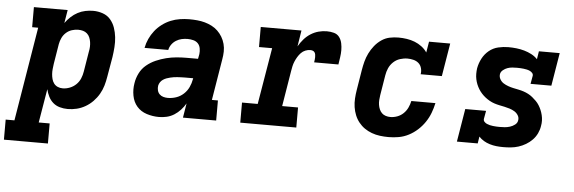

<svg xmlns="http://www.w3.org/2000/svg" viewBox="-83 -691 3132 1048"><g transform="rotate(5 1482.5 -166.5)"><path d="M-35 205V95H13L98 -420H65V-530H250L238 -458Q251 -476 268 -492Q285 -508 305 -518.5Q325 -529 346.5 -533.5Q368 -538 390 -538Q417 -538 442.5 -529Q468 -520 484.5 -500.5Q501 -481 509.5 -456.5Q518 -432 521 -405.5Q524 -379 522 -351Q520 -323 516 -296L497 -186Q493 -161 486 -137Q479 -113 466 -90.5Q453 -68 434.5 -49Q416 -30 393.5 -17Q371 -4 346.5 2Q322 8 297 8Q274 8 253 2Q232 -4 216.5 -17.5Q201 -31 191.5 -50Q182 -69 177 -90Q177 -90 177 -90Q177 -90 177 -90L146 95H206V205ZM260 -102Q279 -102 298.5 -109.5Q318 -117 333 -131.5Q348 -146 356 -165Q364 -184 367 -204L385 -314Q388 -327 388.5 -341Q389 -355 387 -367.5Q385 -380 380 -392Q375 -404 365.5 -412.5Q356 -421 343.5 -424.5Q331 -428 317 -428Q300 -428 282.5 -422.5Q265 -417 251 -404.5Q237 -392 229 -375Q221 -358 218 -341L200 -231Q198 -217 196.5 -202.5Q195 -188 196 -174.5Q197 -161 200.5 -147.5Q204 -134 212 -123.5Q220 -113 232.5 -107.5Q245 -102 260 -102Z M797 8Q762 8 729.5 -2.5Q697 -13 676 -37Q655 -61 648.5 -95.5Q642 -130 648 -164Q652 -192 665.5 -219Q679 -246 702 -265Q725 -284 752.5 -296Q780 -308 808 -315Q836 -322 864 -324.5Q892 -327 919 -327H982L987 -353Q989 -369 986 -385Q983 -401 973 -411.5Q963 -422 947.5 -426Q932 -430 916 -430Q900 -430 884 -426.5Q868 -423 853.5 -414Q839 -405 829 -391Q819 -377 816 -361H686Q691 -387 702 -411Q713 -435 729.5 -456Q746 -477 768 -493.5Q790 -510 814.5 -520Q839 -530 865 -534Q891 -538 916 -538Q938 -538 959.5 -536Q981 -534 1001 -528.5Q1021 -523 1039.5 -513.5Q1058 -504 1072.5 -490Q1087 -476 1097.5 -458.5Q1108 -441 1113.5 -420.5Q1119 -400 1118.5 -378.5Q1118 -357 1114 -335L1077 -110H1110V0H928L941 -79Q930 -60 914.5 -43Q899 -26 880 -14Q861 -2 839.5 3Q818 8 797 8ZM836 -100Q859 -100 881.5 -107.5Q904 -115 922 -131.5Q940 -148 950 -169.5Q960 -191 964 -214L965 -219H919Q909 -219 899 -218.5Q889 -218 879 -217.5Q869 -217 859.5 -215.5Q850 -214 839.5 -211.5Q829 -209 819.5 -205.5Q810 -202 801 -196Q792 -190 786 -181Q780 -172 778 -162Q776 -149 779 -136.5Q782 -124 790.5 -115.5Q799 -107 811 -103.5Q823 -100 836 -100Z M1242 0V-110H1328L1380 -420H1308V-530H1531L1517 -442Q1529 -463 1545 -481.5Q1561 -500 1581.5 -513Q1602 -526 1624.5 -532Q1647 -538 1670 -538Q1690 -538 1708.5 -533Q1727 -528 1738 -513.5Q1749 -499 1753 -480Q1757 -461 1757 -441.5Q1757 -422 1754 -402.5Q1751 -383 1748 -363H1615Q1616 -370 1617 -377Q1618 -384 1618 -391.5Q1618 -399 1617 -405.5Q1616 -412 1612.5 -417.5Q1609 -423 1602.5 -425.5Q1596 -428 1589 -428Q1575 -428 1561.5 -422.5Q1548 -417 1538 -406.5Q1528 -396 1520.5 -383.5Q1513 -371 1507.5 -358Q1502 -345 1499 -331.5Q1496 -318 1494 -305L1462 -110H1549V0Z M2055 8Q2031 8 2007.5 5Q1984 2 1962.5 -6Q1941 -14 1923 -26.5Q1905 -39 1891 -56.5Q1877 -74 1868.5 -95Q1860 -116 1856.5 -139Q1853 -162 1854.5 -186Q1856 -210 1860 -234L1878 -344Q1882 -368 1888 -391Q1894 -414 1905 -436.5Q1916 -459 1932 -479Q1948 -499 1969 -513.5Q1990 -528 2014 -533Q2038 -538 2062 -538Q2085 -538 2108 -534.5Q2131 -531 2151.5 -523Q2172 -515 2190 -501.5Q2208 -488 2220 -470L2230 -530H2346L2316 -349H2200Q2203 -366 2198.5 -382.5Q2194 -399 2182 -409.5Q2170 -420 2153.5 -424Q2137 -428 2121 -428Q2101 -428 2080.5 -421.5Q2060 -415 2044 -400Q2028 -385 2019.5 -365.5Q2011 -346 2008 -326L1990 -216Q1988 -203 1987 -189.5Q1986 -176 1988 -163Q1990 -150 1995 -138.5Q2000 -127 2008.5 -118.5Q2017 -110 2029.5 -106Q2042 -102 2055 -102Q2074 -102 2093 -109Q2112 -116 2126.5 -130Q2141 -144 2149.5 -162Q2158 -180 2162 -199H2294Q2288 -171 2278 -144.5Q2268 -118 2251.5 -93.5Q2235 -69 2213 -49Q2191 -29 2165 -15.5Q2139 -2 2111 3Q2083 8 2055 8Z M2683 8Q2664 8 2645.5 6Q2627 4 2609 -1.5Q2591 -7 2576 -16Q2561 -25 2549 -38L2543 0H2429L2459 -181H2573L2565 -136Q2564 -127 2570 -120.5Q2576 -114 2584 -110.5Q2592 -107 2600.5 -105Q2609 -103 2618 -102Q2627 -101 2636 -100.5Q2645 -100 2654 -100Q2668 -100 2682 -101Q2696 -102 2710.5 -106.5Q2725 -111 2737.5 -120.5Q2750 -130 2752 -144Q2752 -144 2752 -144Q2752 -144 2752 -144Q2755 -159 2747 -172Q2739 -185 2726.5 -192.5Q2714 -200 2700 -204.5Q2686 -209 2671.5 -212Q2657 -215 2642.5 -218Q2628 -221 2614.5 -225.5Q2601 -230 2588.5 -237Q2576 -244 2564.5 -253Q2553 -262 2543.5 -272.5Q2534 -283 2526.5 -295Q2519 -307 2513.5 -320.5Q2508 -334 2505 -348.5Q2502 -363 2502 -378Q2502 -393 2504 -408Q2509 -436 2522.5 -462Q2536 -488 2558.5 -506.5Q2581 -525 2609 -531.5Q2637 -538 2664 -538Q2687 -538 2709 -535.5Q2731 -533 2752 -527Q2773 -521 2792 -511Q2811 -501 2825 -486L2832 -530H2946L2916 -349H2802L2810 -394Q2811 -403 2805 -409.5Q2799 -416 2791.5 -419.5Q2784 -423 2775 -425Q2766 -427 2757 -428Q2748 -429 2739 -429.5Q2730 -430 2721 -430Q2708 -430 2695 -429Q2682 -428 2669 -423.5Q2656 -419 2644.5 -409.5Q2633 -400 2631 -387Q2629 -372 2636.5 -359Q2644 -346 2656 -338.5Q2668 -331 2682 -326Q2696 -321 2710 -318Q2724 -315 2739 -312Q2754 -309 2767.5 -304.5Q2781 -300 2793.5 -293.5Q2806 -287 2817 -278Q2828 -269 2838 -259Q2848 -249 2855.5 -237Q2863 -225 2868.5 -212Q2874 -199 2877.5 -184.5Q2881 -170 2881.5 -155Q2882 -140 2879 -125Q2876 -104 2866.5 -84Q2857 -64 2841.5 -48Q2826 -32 2806.5 -20.5Q2787 -9 2766.5 -2.5Q2746 4 2725 6Q2704 8 2683 8Z"/></g></svg>

Font: Iosevka Curly Slab XBdExObl
Style: Regular
Weight: 800
Width: 7
Italic angle: -9°
Monospace: yes
Designer: Belleve Invis
Foundry: Belleve Invis
Version: Version 11.1.0; ttfautohint (v1.8.3)